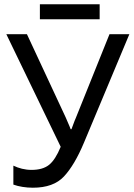

<svg xmlns="http://www.w3.org/2000/svg" viewBox="-20 -875 630 905"><path d="M496.1 -713.9 336.9 -317.9C330.6 -304.7 322.3 -279.3 316.9 -266.1H313C306.6 -284.2 295.4 -306.6 290 -320.8L106.9 -713.9H9.8L266.1 -183.1C249.5 -142.6 231.4 -114.3 211.4 -98.1C191.4 -82 163.6 -74.2 128.9 -74.2C97.2 -74.2 68.4 -82 43 -94.2V-4.9C68.4 4.4 101.6 9.8 134.8 9.8C199.7 9.8 248.5 -7.8 281.7 -43.5C314.5 -78.6 346.2 -131.8 376 -203.1L589.8 -713.9ZM168 -855V-784.2H449.7V-855Z"/></svg>

Font: Avrile Sans
Style: Regular
Weight: 400
Designer: Monotype Design Team, Google (font), Stefan Peev (BGR Cyrillic), Cristiano Sobral (main changes)
Foundry: The Avrile Sans Project Authors
Version: Version 3.110